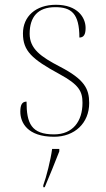

<svg xmlns="http://www.w3.org/2000/svg" viewBox="-20 -562 445 803"><path d="M206 10C292 10 353 -47 353 -131C353 -191 333 -230 231 -283C150 -325 104 -358 104 -421C104 -491 138 -532 211 -532C278 -532 312 -506 312 -405C331 -405 338 -419 338 -445C338 -489 304 -542 214 -542C129 -542 76 -493 76 -422C76 -349 113 -315 229 -252C310 -208 325 -180 325 -132C325 -54 284 0 206 0C111 0 91 -46 91 -137C72 -137 65 -123 65 -95C65 -50 94 10 206 10ZM161 213V221H167C185 179 211 115 228 71V61H198C192 106 174 178 161 213Z"/></svg>

Font: Noto Serif Display Thin
Style: Regular
Weight: 100
Designer: Monotype Design Team
Foundry: Monotype Imaging Inc.
Version: Version 2.009